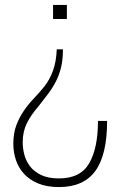

<svg xmlns="http://www.w3.org/2000/svg" viewBox="-20 -550 485 778"><path d="M251 -473H195V-530H251ZM219 208Q170 208 135 193.5Q100 179 77.5 154.5Q55 130 44.5 98.5Q34 67 34 33Q34 -10 46 -42Q58 -74 76.5 -101Q95 -128 117.5 -151.5Q140 -175 160 -200Q182 -228 195 -264.5Q208 -301 210 -350H235Q235 -310 228 -279.5Q221 -249 207.5 -222Q194 -195 175.5 -170.5Q157 -146 135 -118Q106 -85 89 -51Q72 -17 72 27Q72 52 79 78Q86 104 102.5 125Q119 146 147.5 159.5Q176 173 219 173Q306 173 341.5 111.5Q377 50 377 -60H414Q414 77 366.5 142.5Q319 208 219 208Z"/></svg>

Font: Tanohe Sans ExtraLight
Style: Regular
Weight: 250
Designer: Village Type and Design LLC & Cristiano Sobral
Foundry: Cooper Hewitt Smithsonian Design Museum
Version: Version 1.00;September 29, 2021;FontCreator 13.0.0.2655 64-b